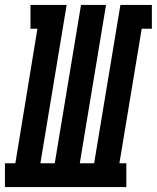

<svg xmlns="http://www.w3.org/2000/svg" viewBox="-62 -755 633 775"><path d="M-42 0V-96H0L89 -639H61V-735H207L101 -96H159L265 -735H366L260 -96H318L424 -735H551V-639H510L420 -96H448V0Z"/></svg>

Font: Iosevka Curly Slab Oblique
Style: Bold
Weight: 700
Italic angle: -9°
Monospace: yes
Designer: Belleve Invis
Foundry: Belleve Invis
Version: Version 11.1.0; ttfautohint (v1.8.3)